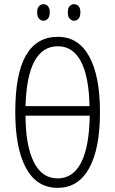

<svg xmlns="http://www.w3.org/2000/svg" viewBox="-20 -903 560 933"><path d="M309.6 -843.3Q309.6 -864.3 318.8 -873.5Q328.1 -882.8 339.8 -882.8Q352.1 -882.8 361.3 -873.5Q370.6 -864.3 370.6 -843.3Q370.6 -821.3 361.3 -812Q351.6 -802.2 339.8 -802.2Q328.6 -802.2 318.8 -812Q309.6 -821.3 309.6 -843.3ZM160.6 -843.3Q160.6 -864.3 169.9 -873.5Q179.2 -882.8 191.9 -882.8Q203.1 -882.8 212.4 -873.5Q221.7 -864.3 221.7 -843.3Q221.7 -821.3 212.4 -812Q202.6 -802.2 191.9 -802.2Q179.7 -802.2 169.9 -812Q160.6 -821.3 160.6 -843.3ZM261.2 -678.2Q112.3 -678.2 104 -387.2H415Q412.1 -531.2 373 -605Q334 -678.2 261.2 -678.2ZM259.8 -36.1Q335 -36.1 374.5 -113.3Q413.6 -189.9 416 -340.8H104Q104.5 -194.8 144.5 -115.2Q184.1 -36.1 259.8 -36.1ZM465.8 -357.9Q465.8 -180.7 413.1 -85.4Q360.4 9.8 259.8 9.8Q158.7 9.8 106.4 -86.4Q54.2 -182.6 54.2 -358.9Q54.2 -543.9 106 -633.8Q158.2 -724.1 261.2 -724.1Q360.8 -724.1 413.1 -629.4Q465.8 -534.2 465.8 -357.9Z"/></svg>

Font: Germano
Style: Regular
Weight: 300
Width: 3
Foundry: Ascender Corporation
Version: Version 1.10; ttfautohint (v1.5)